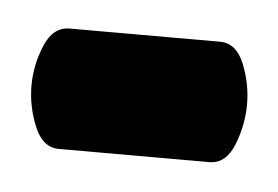

<svg xmlns="http://www.w3.org/2000/svg" viewBox="-53 -129 230 159"><g transform="rotate(5 62.5 -50.0)"><path d="M0 -100.1H125Q138.7 -100.1 145.3 -83.7Q151.9 -67.4 151.9 -50.3Q151.9 -33.2 145.3 -16.6Q138.7 0 125 0H0Q-13.7 0 -20.5 -16.6Q-27.3 -33.2 -27.3 -50.3Q-27.3 -67.4 -20.5 -83.7Q-13.7 -100.1 0 -100.1Z"/></g></svg>

Font: Lateef Medium
Style: Regular
Weight: 500
Designer: SIL International
Foundry: SIL International
Version: Version 4.200